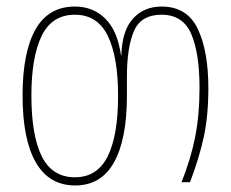

<svg xmlns="http://www.w3.org/2000/svg" viewBox="-20 -557 706 587"><path d="M210 10Q130 10 89.5 -60.5Q49 -131 49 -265Q49 -397 88.5 -467Q128 -537 209 -537Q264 -537 301.5 -500.5Q339 -464 350 -388H351Q353 -463 386.5 -500Q420 -537 474 -537Q552 -537 584.5 -469Q617 -401 617 -288Q617 -201 602.5 -136Q588 -71 561 0H535Q563 -70 576.5 -137.5Q590 -205 590 -288Q590 -395 564.5 -453.5Q539 -512 474 -512Q411 -512 389.5 -462Q368 -412 368 -322V-264Q368 -131 328.5 -60.5Q289 10 210 10ZM209 -15Q277 -15 309 -78.5Q341 -142 341 -265Q341 -383 309.5 -447.5Q278 -512 209 -512Q139 -512 107.5 -447.5Q76 -383 76 -265Q76 -142 108 -78.5Q140 -15 209 -15Z"/></svg>

Font: Noto Sans Georgian Condensed Thin
Style: Regular
Weight: 100
Width: 3
Designer: Monotype Design Team, Akaki Razmadze
Foundry: Google LLC
Version: Version 2.005; ttfautohint (v1.8.4.7-5d5b)